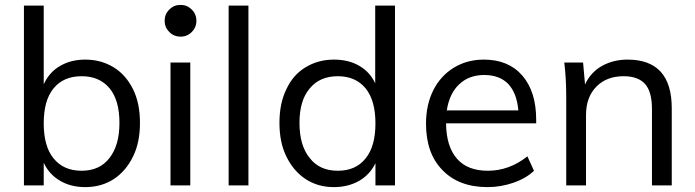

<svg xmlns="http://www.w3.org/2000/svg" viewBox="-20 -759 2845 786"><path d="M329 -515Q394 -515 446 -483Q496 -452 525 -393Q553 -336 553 -256Q553 -176 525 -119Q496 -59 446 -26Q395 7 329 7Q270 7 226 -19Q181 -45 159 -93V0H78V-736H159V-414Q182 -464 226 -489Q270 -515 329 -515ZM314 -60Q388 -60 428 -112Q469 -164 469 -256Q469 -348 429 -397Q388 -447 314 -447Q240 -447 199 -397Q159 -348 159 -254Q159 -160 199 -111Q240 -60 314 -60Z M678 0V-503H759V0ZM654 -674Q654 -647 673 -628Q692 -609 719 -609Q746 -609 765 -628Q784 -647 784 -674Q784 -701 765 -720Q746 -739 719 -739Q692 -739 673 -720Q654 -701 654 -674Z M916 0V-736H997V0Z M1597 -736V0H1517V-91Q1495 -45 1451 -19Q1405 7 1347 7Q1281 7 1231 -26Q1181 -59 1152 -119Q1124 -176 1124 -256Q1124 -336 1152 -393Q1179 -452 1230 -483Q1282 -515 1347 -515Q1407 -515 1450 -490Q1494 -465 1516 -418V-736ZM1363 -60Q1437 -60 1477 -111Q1517 -160 1517 -254Q1517 -347 1477 -397Q1436 -447 1363 -447Q1289 -447 1248 -397Q1206 -348 1206 -256Q1206 -163 1248 -112Q1288 -60 1363 -60Z M2175 -254H1806Q1807 -159 1851 -109Q1894 -60 1977 -60Q2065 -60 2139 -119L2166 -60Q2134 -29 2082 -11Q2030 7 1976 7Q1858 7 1791 -63Q1724 -131 1724 -253Q1724 -330 1754 -390Q1784 -449 1838 -482Q1892 -515 1961 -515Q2061 -515 2118 -450Q2175 -384 2175 -269ZM1962 -452Q1900 -452 1860 -414Q1820 -377 1809 -307H2102Q2096 -377 2061 -415Q2025 -452 1962 -452Z M2549 -515Q2730 -515 2730 -316V0H2649V-312Q2649 -383 2621 -415Q2592 -447 2533 -447Q2463 -447 2421 -404Q2379 -361 2379 -288V0H2298V-362Q2298 -401 2296 -436Q2294 -471 2290 -503H2367L2375 -413Q2397 -462 2444 -489Q2491 -515 2549 -515Z"/></svg>

Font: PRinguin Sans
Style: Regular
Weight: 400
Designer: Vernon Adams
Foundry: Vernon Adams
Version: ""